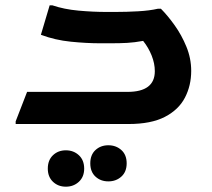

<svg xmlns="http://www.w3.org/2000/svg" viewBox="-20 -467 797 723"><path d="M39 -10 82 -121H460Q563 -121 563 -199Q563 -228 551 -258Q539 -288 519 -313Q486 -307 459 -305.5Q432 -304 395 -304H358Q306 -304 246.5 -310Q187 -316 134 -336L167 -447H177Q221 -432 275.5 -427Q330 -422 381 -422H413Q457 -422 500.5 -424.5Q544 -427 574 -434H586Q611 -409 637.5 -372Q664 -335 682 -291Q700 -247 700 -200Q700 -145 676.5 -99.5Q653 -54 601 -27Q549 0 464 0H39ZM320 148Q320 116 339.5 98Q359 80 388 80Q417 80 437 98Q457 116 457 148Q457 180 437 198Q417 216 388 216Q359 216 339.5 198Q320 180 320 148ZM160 168Q160 136 179.5 117.5Q199 99 228 99Q257 99 277 117.5Q297 136 297 168Q297 199 277 217.5Q257 236 228 236Q199 236 179.5 217.5Q160 199 160 168Z"/></svg>

Font: Kufam SemiBold
Style: Regular
Weight: 600
Designer: Wael Morcos, Artur Schmal
Foundry: Original Type
Version: Version 1.300; ttfautohint (v1.8.3)